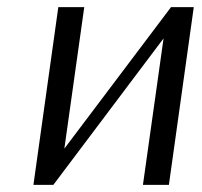

<svg xmlns="http://www.w3.org/2000/svg" viewBox="-20 -520 569 540"><path d="M461 -500H525L455 0H382L440 -412L130 0H74L144 -500H217L161 -102Z"/></svg>

Font: ArsenalItalic
Style: Italic
Weight: 400
Italic angle: -9°
Designer: Andrij Shevchenko
Foundry: Stairsfor.com
Version: Version 1.000